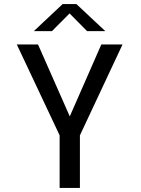

<svg xmlns="http://www.w3.org/2000/svg" viewBox="-20 -917 690 937"><path d="M271 0V-256.5L62 -700H165.5L320.5 -349L474.5 -700H578L370 -256.5V0ZM145 -765 285.5 -897H353L494 -765H405L319.5 -851.5L233.5 -765Z"/></svg>

Font: Trispace Thin
Style: Regular
Weight: 400
Version: Version 1.210